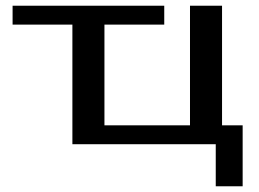

<svg xmlns="http://www.w3.org/2000/svg" viewBox="-20 -504 904 671"><path d="M828 -66H756V-484H644V-66H345V-418H554V-484H24V-418H233V0H734V147H828Z"/></svg>

Font: Gamestation Extended
Style: Regular
Weight: 400
Width: 7
Designer: Jonas Hecksher
Foundry: Jonas Hecksher, Playtypeª, e-types AS
Version: Version 1.003